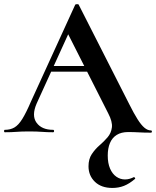

<svg xmlns="http://www.w3.org/2000/svg" viewBox="-28 -653 770 948"><path d="M527 275Q472 275 440.5 244.5Q409 214 409 168Q409 132 425.5 107.5Q442 83 464 64Q486 45 503.5 24.5Q521 4 524.5 -24Q528 -52 506 -94L303 -495L353 -581L153 -142Q127 -82 152.5 -47Q178 -12 234 -12Q239 -12 239 -6Q239 0 234 0Q204 0 179 -2Q154 -4 116 -4Q77 -4 53.5 -2Q30 0 -4 0Q-8 0 -8 -6Q-8 -12 -4 -12Q23 -12 43 -23.5Q63 -35 82 -65.5Q101 -96 125 -152L343 -629Q344 -632 352 -632.5Q360 -633 361 -629L611 -137Q633 -93 651 -64.5Q669 -36 685 -22.5Q701 -9 717 -9Q722 -9 722 -3.5Q722 2 717 2Q683 2 657.5 0.5Q632 -1 605 -1Q571 -1 548.5 13Q526 27 515 53Q504 79 504 115Q504 153 515.5 179.5Q527 206 546.5 219.5Q566 233 589 233Q602 233 613 229.5Q624 226 632 222Q634 220 637.5 224Q641 228 639 230Q611 254 584.5 264.5Q558 275 527 275ZM218 -299 233 -327H439L446 -299Z"/></svg>

Font: Cormorant Light
Style: Bold
Weight: 700
Version: Version 4.000